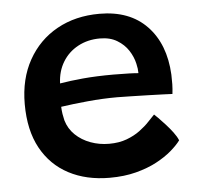

<svg xmlns="http://www.w3.org/2000/svg" viewBox="-44 -579 641 620"><g transform="rotate(-5 277.0 -269.0)"><path d="M521 -104Q510 -89 489.8 -71.5Q469.5 -54 440.5 -38.5Q411.5 -23 373.2 -13Q335 -3 287.5 -3Q212 -3 155 -33Q98 -63 66.2 -121Q34.5 -179 34.5 -263.5Q34.5 -345.5 68.5 -406.2Q102.5 -467 162.2 -500.2Q222 -533.5 300 -533.5Q398 -533.5 453.8 -475.2Q509.5 -417 514.5 -317.5Q515 -301 514.8 -286.2Q514.5 -271.5 512.5 -255Q505.5 -255.5 483.8 -256.2Q462 -257 433.8 -257.8Q405.5 -258.5 378.5 -259.2Q351.5 -260 334 -260Q286 -260 237 -255.2Q188 -250.5 151 -245Q151.5 -233 153.2 -221.8Q155 -210.5 157.5 -200.5Q165.5 -173 186 -153.2Q206.5 -133.5 235 -123Q263.5 -112.5 295 -112.5Q327.5 -112.5 352.2 -121.8Q377 -131 395.5 -144.8Q414 -158.5 426.5 -172Q439 -185.5 447.5 -194Q450.5 -191.5 460.2 -181.8Q470 -172 482.2 -158.5Q494.5 -145 505.2 -130.8Q516 -116.5 521 -104ZM154 -320.5Q185.5 -326 229 -330Q272.5 -334 328.5 -334Q358 -334 379 -333.2Q400 -332.5 409 -331.5Q409 -346 405 -362.5Q400 -385 386.5 -405.8Q373 -426.5 350.2 -440.2Q327.5 -454 294.5 -454Q255 -454 223.5 -437Q192 -420 173.8 -390Q155.5 -360 154 -320.5Z"/></g></svg>

Font: Grandstander Thin Medium
Style: Regular
Weight: 500
Version: Version 1.200